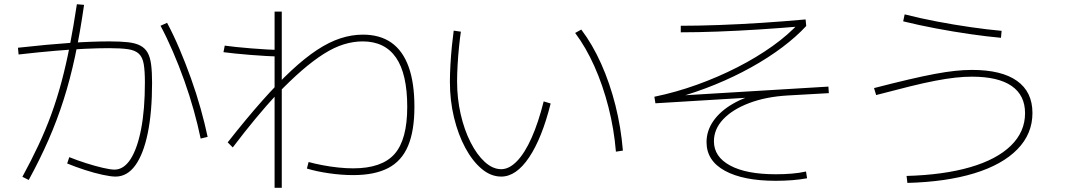

<svg xmlns="http://www.w3.org/2000/svg" viewBox="-20 -832 5040 909"><path d="M527 4Q505 4 465.5 -4.5Q426 -13 381.5 -27.5Q337 -42 298 -58L308 -88Q345 -73 387.5 -59.5Q430 -46 466.5 -37.5Q503 -29 522 -29Q566 -29 598 -78.5Q630 -128 648 -220.5Q666 -313 666 -442Q666 -496 660.5 -528.5Q655 -561 637.5 -577.5Q620 -594 586.5 -599Q553 -604 496 -604Q445 -604 382 -601Q319 -598 241.5 -591.5Q164 -585 68 -574L65 -606Q210 -622 313.5 -629Q417 -636 499 -636Q551 -636 586.5 -632Q622 -628 644.5 -616Q667 -604 679 -582.5Q691 -561 695.5 -526Q700 -491 700 -440Q700 -301 679.5 -201.5Q659 -102 620.5 -49Q582 4 527 4ZM86 5Q128 -72 162 -144.5Q196 -217 223 -291Q250 -365 271.5 -445.5Q293 -526 310.5 -616.5Q328 -707 344 -812L378 -809Q359 -676 335.5 -566Q312 -456 281 -359Q250 -262 209.5 -169.5Q169 -77 116 20ZM930 -176Q917 -239 897.5 -309Q878 -379 852.5 -450.5Q827 -522 798 -589Q769 -656 740 -710L771 -724Q801 -668 829.5 -601Q858 -534 884 -461.5Q910 -389 930 -317.5Q950 -246 963 -184Z M1280 57V-777H1314V57ZM1297 -565Q1274 -565 1239 -567Q1204 -569 1166 -572Q1128 -575 1094 -578.5Q1060 -582 1038 -585L1044 -616Q1065 -613 1098 -609.5Q1131 -606 1169 -603Q1207 -600 1241 -598Q1275 -596 1299 -596ZM1652 -3Q1598 -3 1538.5 -11.5Q1479 -20 1433 -34L1441 -65Q1470 -57 1506.5 -50Q1543 -43 1581 -39Q1619 -35 1652 -35Q1788 -35 1848 -103Q1908 -171 1908 -326Q1908 -482 1855 -559Q1802 -636 1697 -636Q1653 -636 1607.5 -622Q1562 -608 1513 -577Q1464 -546 1408.5 -498Q1353 -450 1289 -383H1288Q1241 -332 1189.5 -270Q1138 -208 1082 -134L1058 -158Q1146 -270 1220.5 -354Q1295 -438 1359.5 -498Q1424 -558 1481 -595.5Q1538 -633 1591.5 -650.5Q1645 -668 1698 -668Q1779 -668 1833 -630Q1887 -592 1914.5 -516Q1942 -440 1942 -326Q1942 -213 1912 -141.5Q1882 -70 1818 -36.5Q1754 -3 1652 -3Z M2353 4Q2304 4 2260.5 -32.5Q2217 -69 2183 -132Q2149 -195 2129.5 -275.5Q2110 -356 2110 -445Q2110 -479 2112.5 -524.5Q2115 -570 2119.5 -614.5Q2124 -659 2128 -687L2162 -682Q2158 -656 2153.5 -613Q2149 -570 2146.5 -525Q2144 -480 2144 -447Q2144 -366 2161 -291.5Q2178 -217 2208 -158Q2238 -99 2275.5 -65Q2313 -31 2353 -31Q2391 -31 2428 -69.5Q2465 -108 2497 -180Q2529 -252 2554 -352L2587 -342Q2546 -178 2485 -87Q2424 4 2353 4ZM2896 -114Q2887 -222 2860.5 -325.5Q2834 -429 2794 -518.5Q2754 -608 2703 -676L2732 -692Q2785 -622 2826 -530.5Q2867 -439 2893.5 -334Q2920 -229 2929 -119Z M3653 24Q3499 24 3412 -23.5Q3325 -71 3325 -159Q3325 -213 3357.5 -259.5Q3390 -306 3449.5 -340.5Q3509 -375 3587 -392L3594 -374L3083 -343L3078 -374Q3180 -395 3280 -431Q3380 -467 3471 -513.5Q3562 -560 3637 -613.5Q3712 -667 3764 -724L3769 -707Q3675 -699 3574 -692.5Q3473 -686 3377.5 -682.5Q3282 -679 3203 -679V-710Q3283 -710 3382.5 -713.5Q3482 -717 3588.5 -724Q3695 -731 3794 -740L3797 -709Q3750 -658 3683.5 -608Q3617 -558 3536 -513Q3455 -468 3365.5 -431.5Q3276 -395 3183 -369L3173 -378L3902 -422L3904 -391L3709 -380Q3606 -374 3527 -344Q3448 -314 3404 -267.5Q3360 -221 3360 -163Q3360 -90 3436.5 -48.5Q3513 -7 3653 -7Q3692 -7 3728.5 -10Q3765 -13 3796 -20L3801 12Q3769 18 3731 21Q3693 24 3653 24Z M4272 1Q4448 -4 4573.5 -40.5Q4699 -77 4766 -142.5Q4833 -208 4833 -296Q4833 -381 4769.5 -425Q4706 -469 4581 -469Q4545 -469 4503.5 -464.5Q4462 -460 4409.5 -450Q4357 -440 4288 -423Q4219 -406 4128 -382L4118 -415Q4211 -439 4281.5 -455.5Q4352 -472 4405.5 -482Q4459 -492 4501.5 -496.5Q4544 -501 4582 -501Q4722 -501 4795 -449Q4868 -397 4868 -297Q4868 -198 4796.5 -125Q4725 -52 4592.5 -11.5Q4460 29 4276 34ZM4719 -653Q4653 -659 4573 -670.5Q4493 -682 4411 -697.5Q4329 -713 4256 -731L4263 -764Q4333 -746 4414 -730.5Q4495 -715 4575 -703.5Q4655 -692 4722 -686Z"/></svg>

Font: M PLUS 2 ExtraLight
Style: Regular
Weight: 250
Designer: Coji Morishita
Foundry: UNDERFOREST DESIGN
Version: Version 1.001